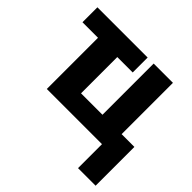

<svg xmlns="http://www.w3.org/2000/svg" viewBox="-181 -739 1127 1127"><g transform="rotate(45 383.0 -175.0)"><path d="M607 199V0H149V-425H20V-549H437V-425H309V-124H487V-549H647V-123H753V199Z"/></g></svg>

Font: Noto Sans SemiCondensed ExtraBold
Style: Regular
Weight: 800
Width: 4
Designer: Monotype Design Team
Foundry: Monotype Imaging Inc.
Version: Version 2.013; ttfautohint (v1.8.4.7-5d5b)